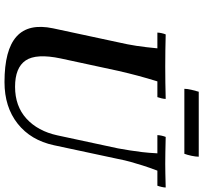

<svg xmlns="http://www.w3.org/2000/svg" viewBox="-45 -844 904 854"><g transform="rotate(90 407.0 -417.0)"><path d="M345 15Q202 15 142.5 -38.5Q83 -92 106 -201L168 -490Q178 -533 184 -572.5Q190 -612 195 -665H125Q125 -673 127.5 -684Q130 -695 133 -702Q167 -701 204.5 -700.5Q242 -700 276 -700Q311 -700 348 -700.5Q385 -701 420 -702Q420 -695 417.5 -684Q415 -673 412 -665H342Q328 -620 317 -579Q306 -538 295 -490L240 -235Q217 -126 249 -79Q281 -32 366 -32Q452 -32 507.5 -82.5Q563 -133 582 -220L640 -490Q645 -518 649 -543Q653 -568 656.5 -597Q660 -626 662 -665H581Q581 -673 583.5 -684Q586 -695 589 -702Q626 -701 658 -700.5Q690 -700 709 -700Q726 -700 752.5 -700.5Q779 -701 814 -702Q814 -695 811.5 -684Q809 -673 806 -665H739Q725 -628 716 -599.5Q707 -571 700 -546Q693 -521 687 -490L626 -205Q604 -102 530 -43.5Q456 15 345 15ZM664 -785H375Q375 -798 379.5 -817Q384 -836 388 -849H677Q677 -836 673 -817Q669 -798 664 -785Z"/></g></svg>

Font: Poltawski Nowy Medium
Style: Italic
Weight: 500
Italic angle: -12°
Version: Version 1.001;gftools[0.9.25]